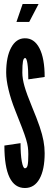

<svg xmlns="http://www.w3.org/2000/svg" viewBox="-20 -935 276 963"><path d="M105 8Q152.5 8 178.2 -38Q204 -84 204 -167Q204 -197 198.2 -228.2Q192.5 -259.5 178.8 -300Q165 -340.5 141 -398Q113.5 -464.5 102.8 -502.5Q92 -540.5 92 -571Q92 -611 95.2 -627.5Q98.5 -644 106 -644Q113.5 -644 117.8 -615.5Q122 -587 122 -537L204 -549Q204 -642.5 177.8 -693.2Q151.5 -744 104 -743Q61 -742.5 36 -696.2Q11 -650 11 -571Q11 -534.5 22.8 -485.2Q34.5 -436 56 -382Q77.5 -328 90.8 -293.5Q104 -259 110.8 -236.5Q117.5 -214 119.8 -197.2Q122 -180.5 122 -162Q122 -121 118.5 -106Q115 -91 105 -91Q95.5 -91 89.2 -126Q83 -161 83 -217L2 -205Q2 8 105 8ZM62.5 -825H126.5L173.5 -915H93.5Z"/></svg>

Font: League Gothic Condensed
Style: Regular
Weight: 400
Width: 3
Designer: The League of Moveable Type
Version: Version 1.600; ttfautohint (v1.8.3)